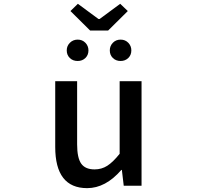

<svg xmlns="http://www.w3.org/2000/svg" viewBox="-20 -977 1040 1010"><path d="M438.5 12.7Q270.5 12.7 270.5 -204.1V-549.8H385.7V-217.8Q385.7 -146.5 407.2 -116.2Q428.7 -85.9 477.5 -85.9Q514.6 -85.9 544.4 -105Q574.2 -124 609.4 -168V-549.8H724.6V0H630.9L621.1 -83H618.2Q535.2 12.7 438.5 12.7ZM389.6 -957 498 -877H503.9L612.3 -957L652.3 -918.9L548.8 -816.4H454.1L350.6 -918.9ZM388.7 -656.2Q363.3 -656.2 347.2 -671.9Q331.1 -687.5 331.1 -711.9Q331.1 -735.4 347.7 -752Q364.3 -768.6 388.7 -768.6Q413.1 -768.6 429.2 -752Q445.3 -735.4 445.3 -711.9Q445.3 -687.5 429.2 -671.9Q413.1 -656.2 388.7 -656.2ZM557.6 -711.9Q557.6 -735.4 573.7 -752Q589.8 -768.6 614.3 -768.6Q638.7 -768.6 654.8 -752Q670.9 -735.4 670.9 -711.9Q670.9 -687.5 654.8 -671.9Q638.7 -656.2 614.3 -656.2Q589.8 -656.2 573.7 -671.9Q557.6 -687.5 557.6 -711.9Z"/></svg>

Font: GenEi Gothic M SemiBold
Style: Regular
Weight: 500
Designer: o_tamon (Modified); [Source Han Sans]
Ryoko NISHIZUKA  (kana & ideographs); Paul D. Hunt (Latin, Greek & Cyrillic); Wenl
Version: Version 1.1a;Original Version 1.004